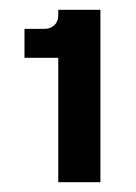

<svg xmlns="http://www.w3.org/2000/svg" viewBox="-20 -724 277 392"><path d="M99 -352V-606H30V-665H70Q83 -665 91 -672.5Q99 -680 99 -693V-704H185V-352Z"/></svg>

Font: Host Grotesk Light Medium
Style: Regular
Weight: 500
Version: Version 1.003